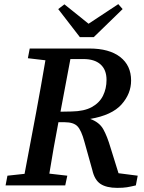

<svg xmlns="http://www.w3.org/2000/svg" viewBox="-20 -898 696 930"><path d="M384 -612H321L273 -357L327 -358Q388 -359 425 -379.5Q462 -400 479 -434.5Q496 -469 496 -511Q496 -560 467 -586Q438 -612 384 -612ZM115 -616 124 -663H413Q509 -663 562 -622Q615 -581 615 -508Q615 -444 568.5 -392Q522 -340 417 -322Q461 -306 480 -272.5Q499 -239 516 -181L554 -59L647 -47L638 0Q613 6 595 9Q577 12 548 12Q496 12 467 -7Q438 -26 427 -75L389 -211Q374 -267 355 -286.5Q336 -306 293 -306H263Q251 -244 240 -181.5Q229 -119 219 -57L306 -47L296 0H7L16 -47L99 -56L155 -353Q167 -416 178 -479.5Q189 -543 200 -606ZM292 -877 409 -783 553 -878 574 -854 434 -718H367L262 -854Z"/></svg>

Font: Source Serif Pro SemiBold
Style: Italic
Weight: 600
Italic angle: -12°
Designer: Frank Grießhammer
Foundry: Adobe Systems Incorporated
Version: Version 3.001;hotconv 1.0.111;makeotfexe 2.5.65597